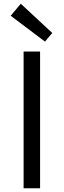

<svg xmlns="http://www.w3.org/2000/svg" viewBox="-20 -1005 340 1025"><path d="M106 -730H194V0H106ZM259 -829 220 -783 37 -921 91 -985Z"/></svg>

Font: Sintony
Style: Regular
Weight: 400
Version: Version 001.001